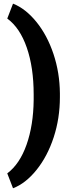

<svg xmlns="http://www.w3.org/2000/svg" viewBox="-20 -804 392 1044"><path d="M305.7 -275.4Q305.7 -160.6 272 -57.6Q238.3 45.4 179 119.4Q119.6 193.4 50.8 219.7L19.5 138.7Q87.4 87.9 124.5 -17.6Q161.6 -123 163.1 -260.3V-290Q163.1 -437 125.7 -544.9Q88.4 -652.8 19.5 -703.1L50.8 -784.2Q119.1 -757.3 178 -684.8Q236.8 -612.3 270.8 -510.5Q304.7 -408.7 305.7 -296.9Z"/></svg>

Font: TypoPRO Roboto
Style: Regular
Weight: 900
Designer: Google
Version: Version 2.136; 2016